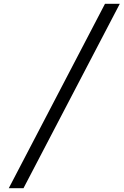

<svg xmlns="http://www.w3.org/2000/svg" viewBox="-20 -795 647 1005"><path d="M607 -775 103 190H26L529.5 -775Z"/></svg>

Font: JuliaMono Light
Style: Italic
Weight: 300
Italic angle: -9°
Monospace: yes
Designer: cormullion
Foundry: corm
Version: Version 0.054; ttfautohint (v1.8.4)